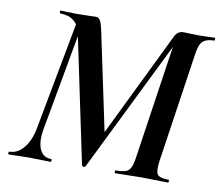

<svg xmlns="http://www.w3.org/2000/svg" viewBox="-72 -710 915 796"><g transform="rotate(10 386.0 -312.5)"><path d="M461 0Q458 0 458 -6Q458 -12 461 -12Q489 -12 503 -17Q517 -22 524 -37Q531 -52 535 -81L609 -580L633 -613L335 -7Q333 -3 327.5 -3.5Q322 -4 320 -8L208 -542Q201 -574 186 -589Q171 -604 154 -608.5Q137 -613 122 -613Q119 -613 119 -619Q119 -625 122 -625Q134 -625 150 -624Q166 -623 186 -623Q214 -623 236.5 -624Q259 -625 270 -625Q281 -625 287.5 -615Q294 -605 301 -573L394 -132L329 -39L602 -600Q614 -625 639 -625Q648 -625 668 -624Q688 -623 704 -623Q726 -623 740.5 -624Q755 -625 770 -625Q772 -625 772 -619Q772 -613 770 -613Q740 -613 724 -600.5Q708 -588 702 -546L633 -81Q627 -38 636.5 -25Q646 -12 683 -12Q686 -12 686 -6Q686 0 683 0Q661 0 632.5 -1Q604 -2 572 -2Q540 -2 512 -1Q484 0 461 0ZM13 0Q10 0 10 -6Q10 -12 13 -12Q47 -12 73 -43Q99 -74 109 -127L198 -602L222 -600L137 -130Q127 -75 141 -43.5Q155 -12 189 -12Q192 -12 192 -6Q192 0 189 0Q171 0 148.5 -1Q126 -2 99 -2Q76 -2 54.5 -1Q33 0 13 0Z"/></g></svg>

Font: Cormorant
Style: Bold Italic
Weight: 700
Italic angle: -10°
Designer: Christian Thalmann (Catharsis Fonts)
Foundry: Catharsis Fonts
Version: Version 4.000